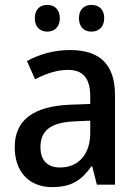

<svg xmlns="http://www.w3.org/2000/svg" viewBox="-20 -846 562 783"><path d="M122 -772C122 -735 144 -717 173 -717C201 -717 224 -735 224 -772C224 -809 201 -826 173 -826C144 -826 122 -809 122 -772ZM302 -772C302 -735 324 -717 353 -717C382 -717 405 -735 405 -772C405 -809 382 -826 353 -826C325 -826 302 -809 302 -772ZM265 -642C200 -642 138 -624 90 -597L123 -523C167 -545 211 -561 257 -561C316 -561 348 -530 348 -453V-422L266 -419C116 -413 40 -356 40 -246C40 -144 100 -83 192 -83C271 -83 312 -110 353 -168H356L375 -93H449V-457C449 -582 389 -642 265 -642ZM285 -351 348 -354V-304C348 -212 296 -163 225 -163C177 -163 145 -188 145 -246C145 -310 182 -347 285 -351Z"/></svg>

Font: Noto Sans Kannada UI SemiCondensed Medium
Style: Regular
Weight: 500
Width: 4
Designer: Jelle Bosma - Monotype Design Team
Foundry: Monotype Imaging Inc.
Version: Version 2.005